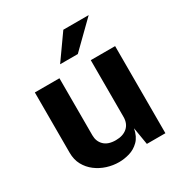

<svg xmlns="http://www.w3.org/2000/svg" viewBox="-171 -850 936 987"><g transform="rotate(-30 297.5 -356.5)"><path d="M253 10Q217 10 182.2 -1Q147.5 -12 119 -33.5Q90.5 -55 73.2 -86.5Q56 -118 56 -159.5V-517H202V-178Q202 -142 225.5 -119Q249 -96 294.5 -96Q337.5 -96 362.8 -118.2Q388 -140.5 388 -180.5V-517H532.5V0H422.5L405.5 -102.5Q396.5 -57 371.8 -32.8Q347 -8.5 315.2 0.8Q283.5 10 253 10ZM241 -577.5 344 -723H494.5L346 -577.5Z"/></g></svg>

Font: Public Sans Thin
Style: Bold
Weight: 700
Version: Version 2.001